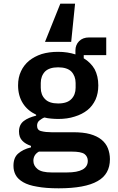

<svg xmlns="http://www.w3.org/2000/svg" viewBox="-20 -809 640 1041"><path d="M576 54C576 33 572 13 565 -5C558 -23 546 -39 530 -52C514 -65 493 -75 468 -82C443 -89 412 -92 376 -92C376 -92 259 -92 259 -92C259 -92 259 -92 259 -92C238 -92 219 -94 204 -98C189 -101 181 -111 181 -127C181 -127 181 -127 181 -127C181 -139 185 -149 194 -156C203 -163 212 -169 221 -172C221 -172 221 -172 221 -172C232 -169 244 -167 257 -166C269 -165 282 -164 295 -164C295 -164 295 -164 295 -164C328 -164 358 -168 385 -177C412 -185 435 -197 454 -212C473 -227 487 -246 498 -269C508 -292 513 -317 513 -346C513 -346 513 -346 513 -346C513 -380 506 -409 493 -434C479 -458 459 -478 434 -493C434 -493 434 -510 434 -510C434 -510 556 -510 556 -510C556 -510 556 -606 556 -606C556 -606 463 -606 463 -606C463 -606 463 -606 463 -606C440 -606 422 -599 409 -586C396 -573 389 -556 389 -536C389 -536 389 -514 389 -514C389 -514 389 -514 389 -514C361 -523 330 -528 295 -528C295 -528 295 -528 295 -528C262 -528 233 -524 206 -516C179 -507 157 -495 138 -480C119 -464 104 -445 94 -423C83 -400 78 -375 78 -346C78 -346 78 -346 78 -346C78 -308 87 -276 104 -249C121 -222 145 -202 176 -187C176 -187 176 -182 176 -182C176 -182 176 -182 176 -182C148 -175 126 -166 109 -153C92 -140 83 -121 83 -96C83 -96 83 -96 83 -96C83 -75 89 -58 101 -46C112 -34 128 -25 148 -18C148 -18 148 -10 148 -10C148 -10 148 -10 148 -10C118 -3 95 9 78 24C61 39 53 61 53 90C53 90 53 90 53 90C53 109 57 125 65 140C73 155 87 168 106 179C125 190 150 198 181 203C212 209 251 212 298 212C298 212 298 212 298 212C393 212 464 199 509 173C554 148 576 108 576 54C576 54 576 54 576 54ZM456 63C456 105 418 126 343 126C343 126 260 126 260 126C260 126 260 126 260 126C224 126 199 120 184 108C169 96 161 81 161 63C161 63 161 63 161 63C161 41 171 24 191 13C191 13 369 13 369 13C369 13 369 13 369 13C402 13 425 17 438 26C450 35 456 48 456 63C456 63 456 63 456 63ZM295 -248C263 -248 239 -256 224 -272C209 -287 201 -308 201 -333C201 -333 201 -359 201 -359C201 -359 201 -359 201 -359C201 -384 209 -405 224 -421C239 -436 263 -444 295 -444C295 -444 295 -444 295 -444C328 -444 352 -436 367 -421C382 -405 390 -384 390 -359C390 -359 390 -333 390 -333C390 -333 390 -333 390 -333C390 -308 382 -287 367 -272C352 -256 328 -248 295 -248C295 -248 295 -248 295 -248ZM224 -582C224 -582 366 -582 366 -582C366 -582 387 -789 387 -789C387 -789 307 -789 307 -789C307 -789 224 -582 224 -582Z"/></svg>

Font: IBM Plex Mono Mod
Style: SemiBold
Weight: 500
Designer: Mike Abbink, Paul van der Laan, Pieter van Rosmalen
Foundry: Bold Monday
Version: ""